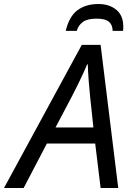

<svg xmlns="http://www.w3.org/2000/svg" viewBox="-77 -938 659 958"><path d="M-57 0 331 -714H425L513 0H425L398 -222H157L41 0ZM200 -302H389L373 -452Q369 -490 365.5 -536Q362 -582 361 -617H358Q342 -579 321 -535.5Q300 -492 277 -448ZM251 -784Q268 -856 309.5 -887Q351 -918 414 -918Q468 -918 503 -889.5Q538 -861 538 -806Q538 -801 538 -795.5Q538 -790 537 -784H485Q485 -813 467 -829Q449 -845 405 -845Q359 -845 336.5 -828.5Q314 -812 306 -784Z"/></svg>

Font: Noto Sans
Style: Italic
Weight: 400
Italic angle: -12°
Designer: Monotype Design Team
Foundry: Monotype Imaging Inc.
Version: Version 2.013; ttfautohint (v1.8.4.7-5d5b)